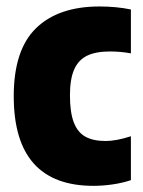

<svg xmlns="http://www.w3.org/2000/svg" viewBox="-20 -578 452 608"><path d="M23.5 -273.5Q23.5 -420 94.2 -488.8Q165 -557.5 295 -557.5Q348.5 -557.5 394.5 -548V-409Q362.5 -415 328 -415Q283 -415 255.5 -401.5Q228 -388 214.8 -357.8Q201.5 -327.5 201.5 -276.5Q201.5 -222 213.8 -190.2Q226 -158.5 250.8 -145Q275.5 -131.5 314.5 -131.5Q348 -131.5 394.5 -146.5V-7.5Q367.5 1.5 336.5 6Q305.5 10.5 276 10.5Q23.5 10.5 23.5 -273.5Z"/></svg>

Font: Encode Sans Condensed ExtraBold
Style: Regular
Weight: 800
Width: 3
Designer: Multiple Designers
Foundry: Impallari Type
Version: Version 2.000